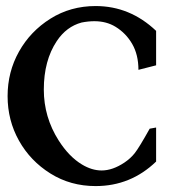

<svg xmlns="http://www.w3.org/2000/svg" viewBox="-20 -610 580 642"><path d="M502 -183.6V-69.8Q417 12.2 299.8 12.2Q215.8 12.2 148.7 -29.8Q81.5 -71.8 43.5 -139.6Q5.4 -207.5 5.4 -288.6Q5.4 -369.6 43.5 -437.5Q81.5 -505.4 148.7 -547.6Q215.8 -589.8 299.8 -589.8Q414.6 -589.8 502 -506.8V-391.6L442.9 -376.5Q442.9 -426.8 422.1 -462.9Q401.4 -499 366.2 -520.5Q335.9 -539.1 295.4 -539.1Q275.4 -539.1 252.9 -534.7Q202.1 -521 169.9 -472.7Q126.5 -407.7 126.5 -310.5Q126.5 -218.3 176.3 -140.1Q210.9 -85.9 253.9 -60.1Q287.1 -40 319.8 -40Q356.4 -40 396 -66.4Q416.5 -80.1 430.7 -98.1Q445.3 -116.7 480.5 -179.7Z"/></svg>

Font: Quaaykop
Style: Bold
Weight: 700
Designer: Tup Wanders
Foundry: Free font, DO NOT SELL
Version: Version 1.00;July 31, 2023;FontCreator 11.5.0.2430 64-bit